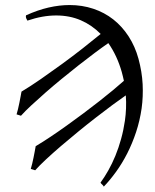

<svg xmlns="http://www.w3.org/2000/svg" viewBox="-20 -647 602 746"><path d="M518.1 -418.5Q531.7 -368.2 534.2 -320.1Q536.6 -272 530.3 -226.1Q523.4 -178.2 508.8 -134Q494.1 -89.8 474.4 -51Q454.6 -12.2 430.9 20.5Q407.2 53.2 383.3 78.1Q380.9 73.2 376.7 69.8Q372.6 66.4 370.6 62.5Q385.7 42 400.6 15.6Q415.5 -10.7 428.2 -41.5Q440.9 -72.3 450.4 -106.7Q460 -141.1 465.3 -177.7Q468.8 -201.7 469.7 -226.3Q470.7 -251 468.8 -276.4Q446.8 -261.2 416.7 -239Q386.7 -216.8 352.8 -190.4Q318.8 -164.1 283.9 -135.5Q249 -106.9 217 -79.6Q185.1 -52.2 158.9 -27.8Q132.8 -3.4 116.7 14.6L99.6 9.3Q102.5 0 105.2 -11.5Q107.9 -22.9 110.4 -35.2Q112.8 -47.4 115 -58.8Q117.2 -70.3 118.7 -79.1Q146 -95.2 177 -116Q208 -136.7 240 -159.7Q272 -182.6 304 -206.5Q335.9 -230.5 365 -253.2Q394 -275.9 418.7 -296.4Q443.4 -316.9 461.4 -333Q459.5 -341.3 457.5 -350.1Q455.6 -358.9 453.1 -367.2Q435.1 -430.7 400.9 -479.5Q377.4 -463.4 347.4 -440.9Q317.4 -418.5 284.7 -392.8Q252 -367.2 218.8 -339.8Q185.5 -312.5 155.8 -286.4Q126 -260.3 101.3 -237.3Q76.7 -214.4 61.5 -197.3L44.4 -202.6Q47.4 -211.9 50 -223.4Q52.7 -234.9 55.2 -247.1Q57.6 -259.3 59.8 -270.8Q62 -282.2 63.5 -291Q98.6 -312 139.4 -340.3Q180.2 -368.7 221.7 -398.9Q263.2 -429.2 301.8 -459.5Q340.3 -489.7 371.1 -515.1Q337.4 -549.3 294.2 -568.1Q251 -586.9 198.2 -586.9Q171.9 -586.9 144.3 -582Q116.7 -577.1 86.4 -566.9Q83.5 -571.8 81.5 -576.7Q79.6 -581.5 81.1 -587.4Q126 -607.9 168.5 -617.7Q210.9 -627.4 250.5 -627.4Q299.3 -627.4 342.5 -613Q385.7 -598.6 420.2 -571.5Q454.6 -544.4 479.7 -505.6Q504.9 -466.8 518.1 -418.5Z"/></svg>

Font: Gentium Plus
Style: Italic
Weight: 400
Italic angle: -8°
Designer: J. Victor Gaultney, Annie Olsen, Iska Routamaa
Foundry: SIL International
Version: Version 1.510